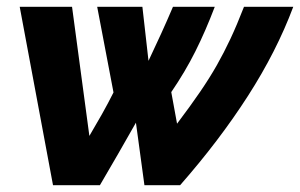

<svg xmlns="http://www.w3.org/2000/svg" viewBox="-20 -545 883 565"><path d="M38 -525H192L243 -145Q262 -177 280 -209Q298 -241 314 -273L266 -525H399L417 -366Q436 -406 454 -445.5Q472 -485 489 -525H612Q585 -454 555 -394Q525 -334 484 -274L501 -181Q541 -234 569 -275Q597 -316 618 -353Q639 -390 658 -430.5Q677 -471 698 -525H843Q794 -394 709.5 -262.5Q625 -131 510 0H405L380 -184Q354 -138 327.5 -92Q301 -46 274 0H136Z"/></svg>

Font: Raleway ExtraBold
Style: Italic
Weight: 800
Italic angle: -12°
Designer: Matt McInerney, Pablo Impallari, Rodrigo Fuenzalida
Foundry: Matt McInerney, Pablo Impallari, Rodrigo Fuenzalida
Version: Version 4.026